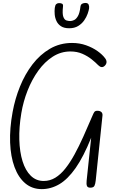

<svg xmlns="http://www.w3.org/2000/svg" viewBox="-20 -1302 827 1332"><path d="M269.5 10Q203 10 155.2 -30.2Q107.5 -70.5 80.8 -142.8Q54 -215 50.2 -312.8Q46.5 -410.5 67.5 -525Q84 -616 118.5 -701.5Q153 -787 205.2 -855.2Q257.5 -923.5 326.5 -963.8Q395.5 -1004 480 -1004Q532 -1004 577 -988Q622 -972 656.2 -947.8Q690.5 -923.5 709.5 -897.5Q720 -883.5 719 -870Q718 -856.5 706.5 -845.5Q685.5 -825.5 661 -850Q644 -868 616.2 -890.2Q588.5 -912.5 551.5 -928.8Q514.5 -945 468.5 -945Q402.5 -945 346.2 -909Q290 -873 245.8 -811.8Q201.5 -750.5 171.5 -674.2Q141.5 -598 128 -517.5Q111.5 -418.5 114 -333Q116.5 -247.5 136.5 -183.2Q156.5 -119 193.5 -82.8Q230.5 -46.5 283.5 -46.5Q326.5 -46.5 363.5 -69Q400.5 -91.5 433.2 -132.8Q466 -174 497 -230.5Q528 -287 558.8 -355.8Q589.5 -424.5 622.5 -501.5Q626 -509.5 628.8 -515.5Q631.5 -521.5 634.8 -525.5Q638 -529.5 643 -531.5Q648 -533.5 655.5 -533.5Q673 -533.5 682.8 -525Q692.5 -516.5 691 -500.5L644 -49.5Q641.5 -26 635.2 -13Q629 0 606.5 0Q588 0 583.2 -12.2Q578.5 -24.5 581 -48L612.5 -346.5Q559.5 -214.5 504.8 -136.5Q450 -58.5 391.8 -24.2Q333.5 10 269.5 10ZM460 -1106Q424.5 -1106 403.2 -1120Q382 -1134 371.8 -1156Q361.5 -1178 359.5 -1202.2Q357.5 -1226.5 360 -1247Q362.5 -1267 370.5 -1273.8Q378.5 -1280.5 389.5 -1280.5Q404 -1280.5 411.5 -1275.8Q419 -1271 417 -1256.5Q411.5 -1205.5 419.5 -1184.8Q427.5 -1164 441.5 -1160Q455.5 -1156 467 -1156Q479.5 -1156 494 -1162.8Q508.5 -1169.5 520.8 -1190.8Q533 -1212 538 -1255.5Q540 -1271 550.2 -1276.2Q560.5 -1281.5 572.5 -1281.5Q590 -1281.5 595 -1269.8Q600 -1258 598 -1243.5Q596 -1229.5 588 -1206.5Q580 -1183.5 564 -1160.5Q548 -1137.5 522.5 -1121.8Q497 -1106 460 -1106Z"/></svg>

Font: Edu NSW ACT Hand Pre
Style: Regular
Weight: 400
Designer: Tina and Corey Anderson, Eben Sorkin, Mirko Velimirovic
Foundry: Sorkin Type Co.
Version: Version 2.000